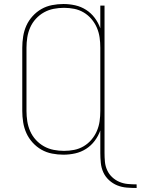

<svg xmlns="http://www.w3.org/2000/svg" viewBox="-20 -763 701 957"><path d="M661 174Q636 174 611.5 172Q587 170 564.5 161Q542 152 523.5 135Q505 118 495 96Q485 74 482.5 49Q480 24 480 0V-113Q470 -85 452 -61Q434 -37 409 -21Q384 -5 355 1.5Q326 8 296 8Q268 8 239.5 2.5Q211 -3 186.5 -17Q162 -31 142.5 -52.5Q123 -74 111.5 -99.5Q100 -125 95.5 -153.5Q91 -182 91 -210V-525Q91 -553 95.5 -581.5Q100 -610 111.5 -635.5Q123 -661 142.5 -682.5Q162 -704 186.5 -718Q211 -732 239.5 -737.5Q268 -743 296 -743Q326 -743 355 -736.5Q384 -730 409 -714Q434 -698 452 -674Q470 -650 480 -622V-735H501V0Q501 22 503 43.5Q505 65 514 85Q523 105 539 120Q555 135 575 143.5Q595 152 617 154Q639 156 661 156ZM299 -11Q325 -11 350 -16Q375 -21 397 -34Q419 -47 436 -67Q453 -87 463 -110.5Q473 -134 476.5 -159Q480 -184 480 -210V-525Q480 -551 476.5 -576Q473 -601 463 -624.5Q453 -648 436 -668Q419 -688 397 -701Q375 -714 350 -719Q325 -724 299 -724Q273 -724 247.5 -719Q222 -714 199.5 -701.5Q177 -689 159 -669.5Q141 -650 130.5 -626Q120 -602 116 -576.5Q112 -551 112 -525V-210Q112 -184 116 -158.5Q120 -133 130.5 -109Q141 -85 159 -65.5Q177 -46 199.5 -33.5Q222 -21 247.5 -16Q273 -11 299 -11Z"/></svg>

Font: Iosevka Curly Thin Extended
Style: Regular
Weight: 100
Width: 7
Monospace: yes
Designer: Belleve Invis
Foundry: Belleve Invis
Version: Version 11.1.0; ttfautohint (v1.8.3)